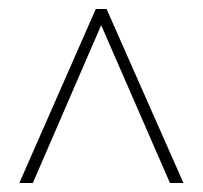

<svg xmlns="http://www.w3.org/2000/svg" viewBox="-20 -739 451 427"><path d="M193 -719 23 -332H53L205 -683L358 -332H388L217 -719Z"/></svg>

Font: Noto Sans Devanagari ExtraCondensed Thin
Style: Regular
Weight: 100
Width: 2
Designer: Jelle Bosma - Monotype Design Team
Foundry: Monotype Imaging Inc.
Version: Version 2.004